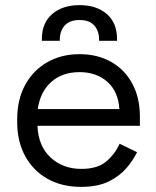

<svg xmlns="http://www.w3.org/2000/svg" viewBox="-20 -714 608 748"><path d="M47 -238V-250Q47 -326 78 -383Q109 -440 164 -471.5Q219 -503 290 -503Q359 -503 412 -473.5Q465 -444 495 -389Q525 -334 525 -260V-224H126Q129 -145 177 -100.5Q225 -56 297 -56Q360 -56 394 -85Q428 -114 446 -154L514 -121Q499 -90 472.5 -59Q446 -28 403.5 -7Q361 14 295 14Q221 14 165 -17.5Q109 -49 78 -106Q47 -163 47 -238ZM445 -289Q441 -357 398.5 -395Q356 -433 290 -433Q223 -433 180 -395Q137 -357 127 -289ZM143 -555V-561Q143 -625 183.5 -659.5Q224 -694 290 -694Q356 -694 396 -659.5Q436 -625 436 -561V-555H366V-560Q366 -593 347.5 -614.5Q329 -636 290 -636Q251 -636 232 -614.5Q213 -593 213 -560V-555Z"/></svg>

Font: Space Grotesk Frontify
Style: Regular
Weight: 400
Designer: Florian Karsten
Version: Version 2.000